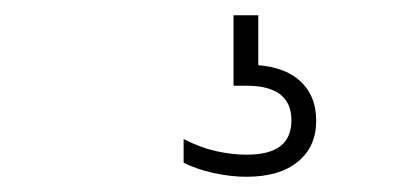

<svg xmlns="http://www.w3.org/2000/svg" viewBox="-20 -30 546 252"><path d="M303.5 202Q282.5 202 260 197Q237.5 192 221 183.5V152.5Q243.5 164 264.2 168.5Q285 173 304 173Q333.5 173 348 161.8Q362.5 150.5 362.5 128Q362.5 82.5 303.5 82.5H286.5V-10H319V70.5L305 55Q348.5 55 371.8 74.5Q395 94 395 128.5Q395 162.5 371 182.2Q347 202 303.5 202Z"/></svg>

Font: Encode Sans Condensed Thin ExtraLight
Style: Regular
Weight: 250
Version: Version 3.002